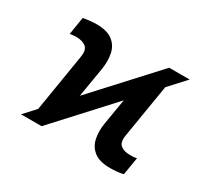

<svg xmlns="http://www.w3.org/2000/svg" viewBox="-118 -730 985 916"><g transform="rotate(30 375.0 -272.0)"><path d="M78.6 0 136.7 -63.5 188.5 -380.4Q195.3 -421.4 175.8 -436.5Q156.2 -451.7 123.5 -451.7Q106.9 -451.7 87.9 -448.2L103.5 -544.9Q117.2 -547.9 137.9 -550.3Q158.7 -552.7 175.8 -552.7Q232.9 -552.7 263.7 -530.3Q294.4 -507.8 303.5 -469Q312.5 -430.2 304.7 -380.4L277.3 -216.8L579.6 -545.9H692.4L609.9 -456.1L561.5 -162.1Q554.7 -122.1 573.5 -106.7Q592.3 -91.3 627 -91.8Q634.3 -91.3 643.8 -92Q653.3 -92.8 662.6 -94.7L646.5 2Q633.3 5.9 612.1 7.8Q590.8 9.8 574.7 9.8Q516.1 9.8 485.6 -13.9Q455.1 -37.6 446.8 -76.7Q438.5 -115.7 446.3 -162.6L469.7 -302.7L191.9 0Z"/></g></svg>

Font: Inter Semi Bold
Style: Italic
Weight: 600
Italic angle: -9.39999°
Designer: Rasmus Andersson
Foundry: rsms
Version: Version 4.000;git-3c8e0fc